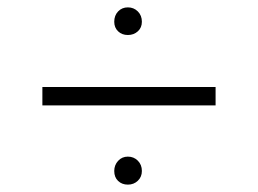

<svg xmlns="http://www.w3.org/2000/svg" viewBox="-20 -603 700 521"><path d="M95 -317V-367H565V-317ZM327 -508Q311 -508 300.5 -518Q290 -528 290 -544Q290 -561 300.5 -572Q311 -583 327 -583Q343 -583 354 -572Q365 -561 365 -544Q365 -528 354 -518Q343 -508 327 -508ZM327 -102Q311 -102 300.5 -112Q290 -122 290 -139Q290 -155 300.5 -166.5Q311 -178 327 -178Q343 -178 354 -167Q365 -156 365 -139Q365 -123 354 -112.5Q343 -102 327 -102Z"/></svg>

Font: Transpass ExtraLight
Style: Regular
Weight: 200
Designer: Delve Withrington
Foundry: Delve Fonts
Version: Version 1.001;December 18, 2019;FontCreator 12.0.0.2547 64-b